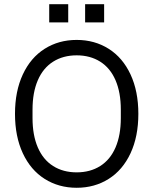

<svg xmlns="http://www.w3.org/2000/svg" viewBox="-20 -879 726 909"><path d="M51 -340Q51 -447 88 -526.5Q125 -606 191.5 -648Q258 -690 343 -690Q428 -690 494.5 -648Q561 -606 598 -526.5Q635 -447 635 -340Q635 -233 598 -153.5Q561 -74 494.5 -32Q428 10 343 10Q258 10 191.5 -32Q125 -74 88 -153.5Q51 -233 51 -340ZM343 -63Q407 -63 454.5 -93Q502 -123 527 -181Q552 -239 552 -320V-360Q552 -441 527 -499Q502 -557 454.5 -587Q407 -617 343 -617Q279 -617 231.5 -587Q184 -557 159 -499Q134 -441 134 -360V-320Q134 -239 159 -181Q184 -123 231.5 -93Q279 -63 343 -63ZM213 -859H303V-773H213ZM383 -859H473V-773H383Z"/></svg>

Font: TASA Orbiter VF Text
Style: Regular
Weight: 400
Designer: Weizhong Zhang
Foundry: 本地遙控
Version: Version 1.001;Glyphs 3.2 (3192)